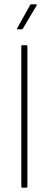

<svg xmlns="http://www.w3.org/2000/svg" viewBox="-20 -863 223 883"><path d="M82 0Q78 0 78 -4V-651Q78 -655 82 -655H101Q106 -655 106 -651V-4Q106 0 101 0ZM61 -728Q56 -728 59 -733L118 -839Q120 -843 124 -843H146Q152 -843 148 -837L85 -731Q83 -728 79 -728Z"/></svg>

Font: Sofia Sans Cond ExtraLight
Style: Regular
Weight: 200
Width: 3
Designer: Botio Nikoltchev, Ani Petrova
Foundry: lettersoup
Version: Version 4.100; ttfautohint (v1.8.3)